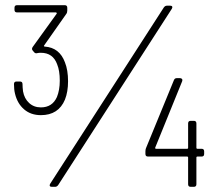

<svg xmlns="http://www.w3.org/2000/svg" viewBox="-20 -722 839 742"><path d="M243 -408Q243 -367 231 -337Q206 -277 138 -277Q99 -277 73 -299.5Q47 -322 38 -360Q34 -376 34 -397Q34 -407 44 -407H57Q67 -407 67 -397Q67 -385 69 -369Q74 -341 92.5 -324Q111 -307 138 -307Q182 -307 200 -347Q211 -374 211 -410Q211 -449 201 -473Q185 -518 138 -518Q130 -518 126 -517L120 -516Q115 -516 112 -520L107 -526Q101 -532 106 -540L199 -669Q200 -670 199 -672Q198 -674 196 -674H46Q36 -674 36 -684V-692Q36 -702 46 -702H230Q240 -702 240 -692V-681Q240 -673 236 -668L151 -547Q149 -545 150 -543.5Q151 -542 153 -542Q210 -538 231 -481Q243 -451 243 -408ZM174 -12 613 -693Q618 -700 625 -700H638Q644 -700 645.5 -696.5Q647 -693 644 -688L205 -7Q200 0 193 0H180Q174 0 172.5 -3.5Q171 -7 174 -12ZM769 -137V-127Q769 -117 759 -117H743Q739 -117 739 -113V-10Q739 0 729 0H717Q707 0 707 -10V-113Q707 -117 703 -117H552Q542 -117 542 -127V-137Q542 -144 544 -149L652 -412Q655 -420 663 -420H676Q681 -420 683.5 -416.5Q686 -413 684 -408L580 -152Q579 -150 580 -148.5Q581 -147 583 -147H703Q707 -147 707 -151V-245Q707 -255 717 -255H729Q739 -255 739 -245V-151Q739 -147 743 -147H759Q769 -147 769 -137Z"/></svg>

Font: Barlow Semi Condensed ExLight
Style: Regular
Weight: 275
Width: 4
Designer: Jeremy Tribby
Foundry: Tribby Type
Version: Version 1.408